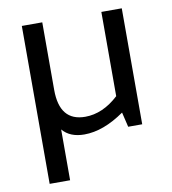

<svg xmlns="http://www.w3.org/2000/svg" viewBox="-79 -582 747 836"><g transform="rotate(-10 294.0 -164.0)"><path d="M515.1 -512.7V0H453.1L437.5 -65.4Q344.2 0 259.8 0Q196.3 0 163.6 -39.1V185.5H73.2V-512.7H163.6V-213.9Q163.6 -75.2 276.9 -75.2Q354.5 -75.2 424.8 -140.1V-512.7Z"/></g></svg>

Font: Voltera
Style: Regular
Weight: 400
Designer: Bernd Montag
Version: Version 1.301